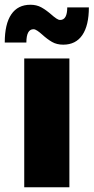

<svg xmlns="http://www.w3.org/2000/svg" viewBox="-41 -788 394 808"><path d="M61 -542H251V0H61ZM136 -643Q126 -652 116.5 -658.5Q107 -665 100 -665Q70 -665 70 -609H-21Q-21 -687 6.5 -727.5Q34 -768 87 -768Q113 -768 133 -757Q153 -746 176 -726Q186 -717 195.5 -710.5Q205 -704 212 -704Q242 -704 242 -757H333Q333 -681 305.5 -640.5Q278 -600 225 -600Q198 -600 178 -611.5Q158 -623 136 -643Z"/></svg>

Font: Idrija
Style: Regular
Weight: 800
Designer: Julieta Ulanovsky
Foundry: Julieta Ulanovsky
Version: Version 7.200